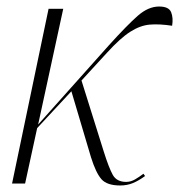

<svg xmlns="http://www.w3.org/2000/svg" viewBox="-20 -563 549 589"><path d="M17 0 129 -536H174L97 -181L314 -424Q370 -486 402.5 -514.5Q435 -543 468 -543Q498 -543 505 -525.5Q512 -508 508 -484Q469 -490 439.5 -487.5Q410 -485 379.5 -465.5Q349 -446 308 -401L230 -316L298 -99Q314 -48 326 -26.5Q338 -5 367 -5Q381 -5 394 -12.5Q407 -20 420 -30L425 -23Q406 -9 388 -1.5Q370 6 349 6Q308 6 291 -13.5Q274 -33 259 -81L199 -283L94 -170L57 0Z"/></svg>

Font: Noto Serif Display SemiCondensed ExtraLight
Style: Italic
Weight: 200
Width: 4
Italic angle: -12°
Designer: Monotype Design Team
Foundry: Monotype Imaging Inc.
Version: Version 2.009